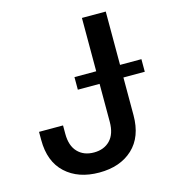

<svg xmlns="http://www.w3.org/2000/svg" viewBox="-109 -820 834 920"><g transform="rotate(-15 307.5 -359.5)"><path d="M271 9.8Q167 9.8 104.2 -48.1Q41.5 -106 41.5 -212.9V-253.4H160.6V-211.9Q160.6 -152.3 190.7 -121.1Q220.7 -89.8 271 -89.8Q321.3 -89.8 351.3 -121.1Q381.3 -152.3 381.3 -212.4V-727.5H499.5V-213.4Q499.5 -106 437.3 -48.1Q375 9.8 271 9.8ZM273.4 -400.4V-462.9H605.5V-400.4Z"/></g></svg>

Font: Inter
Style: 540
Weight: 540
Designer: Rasmus Andersson
Foundry: rsms
Version: Version 4.001;git-66647c0bb